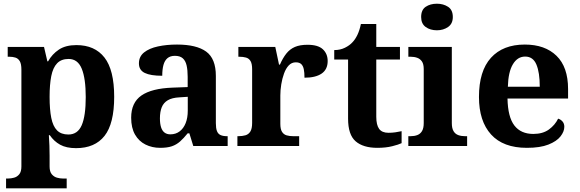

<svg xmlns="http://www.w3.org/2000/svg" viewBox="-20 -790 3137 1039"><path d="M12.8 229V176H24.8Q39.7 176 56.2 171.5Q72.7 167.1 84.2 153.1Q95.8 139 95.8 110.9V-412.7Q95.8 -443.8 87.2 -458.6Q78.6 -473.4 63.9 -478.2Q49.2 -483 30.1 -483H21.7V-536H218.2L236.3 -458.2H240.3Q262.1 -497.2 298.7 -521.6Q335.3 -546 393.3 -546Q492.9 -546 545.4 -478.6Q597.9 -411.3 597.9 -266.1Q597.9 -121.1 545.7 -54.7Q493.4 11.7 391.5 11.7Q338.8 11.7 305.2 -7Q271.6 -25.7 249.6 -58.3H244.4Q246.4 -31.6 247.4 -2Q248.4 27.6 248.4 53V110.7Q248.4 139.1 260.2 153Q272 167 288.5 171.5Q304.9 176 318.8 176H340.9V229ZM350 -62.1Q400.4 -62.1 422.2 -112.4Q444 -162.7 444 -264.8Q444 -364.8 422.5 -417.9Q400.9 -471 351.3 -471Q311.5 -471 289 -447.4Q266.4 -423.8 257.4 -378.1Q248.4 -332.3 248.4 -266.1Q248.4 -197.7 257.4 -152.3Q266.4 -106.9 288.6 -84.5Q310.8 -62.1 350 -62.1Z M846.5 10Q803.1 10 767.3 -7.8Q731.5 -25.6 710.6 -61.8Q689.8 -98 689.8 -153.1Q689.8 -234.6 745.3 -273.2Q800.9 -311.7 914 -315.8L995.6 -318.8V-374.2Q995.6 -410.7 989.8 -435.9Q984.1 -461.1 969.1 -474.5Q954 -487.9 926.5 -487.9Q901.1 -487.9 886 -475Q871 -462.2 864.5 -438.3Q858 -414.4 858 -380Q794.5 -380 763.1 -395.4Q731.8 -410.8 731.8 -446.9Q731.8 -484.1 759.8 -506.4Q787.9 -528.7 834.8 -538.8Q881.8 -548.9 937.9 -548.9Q1043.2 -548.9 1095.7 -510.8Q1148.1 -472.6 1148.1 -379.1V-123.9Q1148.1 -96.4 1153.9 -81.1Q1159.6 -65.8 1173 -59.4Q1186.4 -53 1208.4 -53H1212V0H1025.9L1004.7 -68.6H995.6Q974 -41.8 954.3 -24.3Q934.6 -6.9 909.8 1.6Q885 10 846.5 10ZM901.9 -63Q930.8 -63 951.9 -78.9Q973 -94.7 984.6 -123.6Q996.1 -152.5 996.1 -191V-266.2L951.2 -263.2Q911.1 -261.2 888.2 -247.6Q865.2 -234.1 855.3 -209.6Q845.4 -185.1 845.4 -149.1Q845.4 -121 851.5 -101.6Q857.6 -82.3 870.2 -72.7Q882.9 -63 901.9 -63Z M1264.7 0V-53H1268.8Q1291.8 -53 1308.6 -58Q1325.3 -63 1334.9 -78.5Q1344.4 -94 1344.4 -125V-415Q1344.4 -445 1335.8 -459.5Q1327.2 -474 1311.3 -478.5Q1295.5 -483 1273.5 -483H1269.9V-536H1469.7L1489.9 -440.5H1494.9Q1510.2 -475.7 1529.2 -499.8Q1548.3 -524 1575.6 -535.9Q1602.9 -547.7 1644 -547.7Q1701.4 -547.7 1727.3 -523.2Q1753.2 -498.7 1753.2 -459.7Q1753.2 -414.2 1720.4 -391.8Q1687.6 -369.5 1627.7 -369.5Q1627.7 -397.5 1623.9 -415.7Q1620 -433.8 1610 -443.3Q1599.9 -452.7 1580.5 -452.7Q1558.3 -452.7 1542.5 -436Q1526.7 -419.2 1516.9 -391.8Q1507 -364.5 1502 -333.2Q1497 -302 1497 -273V-120Q1497 -91 1506.2 -76.5Q1515.4 -62 1531.3 -57.5Q1547.2 -53 1566.8 -53H1598.9V0Z M2021.9 10Q1945.3 10 1904.5 -25.4Q1863.6 -60.7 1863.6 -147.9V-468H1788.7V-519Q1821.2 -519 1846.7 -531.7Q1872.2 -544.4 1887 -560.9Q1902.3 -576.5 1914.2 -601.4Q1926 -626.2 1933 -660.2H2016.2V-536H2144.3V-468H2016.2V-158.2Q2016.2 -113.6 2031.7 -92.5Q2047.1 -71.4 2082.3 -71.4Q2101.5 -71.4 2119.4 -74Q2137.3 -76.6 2153.3 -80.2V-15.3Q2137.4 -7.5 2102.7 1.2Q2068 10 2021.9 10Z M2189.6 0V-53H2202Q2222.3 -53 2238.2 -59Q2254.1 -64.9 2263.5 -80.3Q2273 -95.7 2273 -124.1V-416.1Q2273 -443.2 2263.3 -457.4Q2253.5 -471.7 2237.6 -477.3Q2221.7 -483 2202 -483H2189.8V-536H2425V-123.9Q2425 -95.8 2434.3 -80.3Q2443.5 -64.8 2459.9 -58.9Q2476.3 -53 2496 -53H2507.8V0ZM2344.4 -626.1Q2308.3 -626.1 2283.6 -643.9Q2259 -661.7 2259 -698Q2259 -736.5 2283.6 -753.2Q2308.3 -769.9 2344.4 -769.9Q2379 -769.9 2404.7 -753.2Q2430.4 -736.5 2430.4 -698Q2430.4 -661.7 2404.7 -643.9Q2379 -626.1 2344.4 -626.1Z M2831.1 10Q2703 10 2637.4 -62.3Q2571.9 -134.6 2571.9 -265.2Q2571.9 -405.7 2636.8 -477.3Q2701.8 -548.9 2820 -548.9Q2929.2 -548.9 2991.6 -488Q3054.1 -427.2 3054.1 -308.2V-256.9H2726.3Q2728.3 -156.6 2763.5 -110.9Q2798.7 -65.2 2866 -65.2Q2917.4 -65.2 2950.5 -89.3Q2983.5 -113.4 3000.3 -147.9Q3014.3 -143.8 3024.1 -132.5Q3033.8 -121.1 3033.8 -104.1Q3033.8 -78.3 3013.1 -51.8Q2992.3 -25.3 2947.8 -7.7Q2903.3 10 2831.1 10ZM2900.9 -320.8Q2900.9 -397.3 2882.8 -440.6Q2864.6 -483.9 2822 -483.9Q2780.4 -483.9 2755.4 -442.1Q2730.4 -400.4 2728.3 -320.8Z"/></svg>

Font: Noto Serif Sinhala
Style: Regular
Weight: 400
Designer: Jelle Bosma - Monotype Design Team
Foundry: Monotype Imaging Inc.
Version: Version 2.006